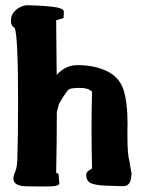

<svg xmlns="http://www.w3.org/2000/svg" viewBox="-20 -688 540 721"><path d="M325.7 -343.8Q311 -357.9 282 -357.9Q252.9 -357.9 241.9 -354Q231 -350.1 201.2 -296.9L193.4 -267.1Q193.4 -153.3 190.9 -39.1L199.7 -35.2L203.1 2Q198.7 9.8 180.2 11.2Q166.5 12.2 143.1 12.2Q134.8 12.2 126 12.2Q90.3 11.7 83 11.7Q30.3 11.7 30.3 -17.6Q30.3 -28.3 36.9 -42.7Q43.5 -57.1 44.9 -85.4Q47.9 -171.4 47.9 -305.7Q47.9 -553.2 35.2 -583Q21 -592.3 21.5 -604V-613.8Q21.5 -635.3 41 -651.6Q60.5 -668 85 -668.5V-668H96.7H97.2Q164.6 -665.5 192.9 -660.2Q219.7 -655.3 219.7 -644.5V-644L218.8 -620.1Q204.6 -616.2 190.9 -611.8Q191.9 -502.4 192.9 -406.7Q226.1 -443.4 270 -443.4H271.5Q335 -443.4 381.8 -420.7Q428.7 -397.9 443.8 -350.8Q459 -303.7 459 -221.7L458.5 -203.6V-175.8Q458.5 -107.4 466.3 -81.1L474.6 -32.2L473.1 -30.8Q472.2 11.2 442.4 11.2Q429.2 11.2 379.9 9.3Q336.4 7.8 319.3 -1Q303.7 -9.8 303.7 -32.2V-34.7L305.2 -37.1V-38.6L306.2 -40Q309.6 -46.4 325.7 -55.2Q323.7 -127.4 323.7 -199.5Q323.7 -271.5 325.7 -343.8Z"/></svg>

Font: Drukaatie burti
Style: Bold
Weight: 700
Version: Version 0.14